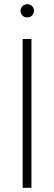

<svg xmlns="http://www.w3.org/2000/svg" viewBox="-20 -896 258 916"><path d="M88 0V-710H130V0ZM110 -813Q95 -813 86.5 -822.5Q78 -832 78 -844Q78 -857 87.5 -866.5Q97 -876 110 -876Q125 -876 133.5 -866.5Q142 -857 142 -844Q142 -832 133.5 -822.5Q125 -813 110 -813Z"/></svg>

Font: Livvic ExtraLight
Style: Regular
Weight: 275
Designer: Jacques Le Bailly, Baron von Fonthausen
Version: Version 1.001; ttfautohint (v1.8.2)